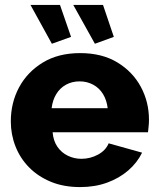

<svg xmlns="http://www.w3.org/2000/svg" viewBox="-20 -751 644 781"><path d="M306 10Q239 10 187 -11.5Q135 -33 98.5 -70Q62 -107 43 -155.5Q24 -204 24 -257Q24 -333 57.5 -395.5Q91 -458 154 -496.5Q217 -535 306 -535Q395 -535 457.5 -497Q520 -459 553 -397.5Q586 -336 586 -264Q586 -250 584.5 -236.5Q583 -223 582 -213H194Q197 -178 213.5 -154Q230 -130 256 -117.5Q282 -105 311 -105Q347 -105 378.5 -122Q410 -139 422 -168L558 -130Q538 -89 501.5 -57.5Q465 -26 415.5 -8Q366 10 306 10ZM190 -311H418Q414 -344 399 -368.5Q384 -393 359 -406.5Q334 -420 304 -420Q273 -420 248.5 -406.5Q224 -393 209 -368.5Q194 -344 190 -311ZM278 -731H399L443 -601L366 -573ZM104 -731H224L269 -601L191 -573Z"/></svg>

Font: Raleway Thin ExtraBold
Style: Regular
Weight: 800
Version: Version 4.026